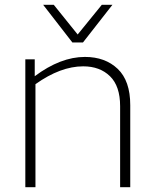

<svg xmlns="http://www.w3.org/2000/svg" viewBox="-20 -776 641 796"><path d="M325 -501Q231 -501 127 -427V0H85V-530H124V-460Q231 -540 332 -540Q416 -540 468 -490.5Q520 -441 520 -340V0H478V-336Q478 -419 436 -460Q394 -501 325 -501ZM280 -600 159 -756H203L302 -633L402 -756H446L324 -600Z"/></svg>

Font: Roundo Light
Style: Regular
Weight: 300
Designer: Namrata Goyal (Gurmukhi), Shiva Nallaperumal (Latin)
Foundry: Indian Type Foundry
Version: Version 1.000;PS 1.0;hotconv 1.0.88;makeotf.lib2.5.647800